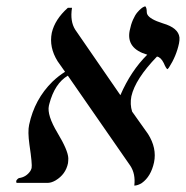

<svg xmlns="http://www.w3.org/2000/svg" viewBox="-20 -579 588 608"><path d="M546.9 -441.9Q538.6 -401.9 515.1 -365.2Q511.7 -360.8 510.7 -359.9Q506.8 -359.9 498.5 -379.4Q489.3 -397.9 477.1 -399.9Q408.2 -328.6 396 -273.9Q391.1 -248.5 398.4 -225.6L448.7 -154.8Q477.1 -109.9 467.8 -64.9Q458 -20 429.2 0.5Q417 8.3 405.3 8.8Q409.7 -28.3 392.6 -54.2L194.8 -339.4Q153.3 -314.9 136.2 -250Q135.3 -246.6 134.8 -244.1Q128.4 -214.4 162.1 -158.2Q195.3 -103 196.3 -78.1Q196.3 -69.3 195.3 -62Q188 -26.9 156.2 -7.8Q143.6 -0.5 132.8 0H32.2Q31.2 -3.9 31.2 -5.9Q34.2 -12.2 40 -15.1Q63 -18.1 76.2 -37.6Q79.1 -43 80.1 -46.9Q82.5 -58.6 73.2 -121.1Q67.4 -162.6 72.3 -184.1Q89.4 -264.6 146 -320.3Q165.5 -338.9 186 -351.6L162.6 -384.8Q134.8 -429.2 144 -475.1Q153.8 -517.6 194.8 -554.2H208Q201.2 -511.7 218.3 -484.9L360.4 -278.8L361.3 -277.8Q394.5 -354.5 446.3 -405.8Q379.4 -425.3 390.6 -481.9Q394.5 -501.5 401.1 -516.4Q407.7 -531.2 414.3 -539.1Q420.9 -546.9 426.8 -551.8Q432.6 -556.6 436 -557.6L439.9 -559.1Q444.8 -554.7 444.8 -540.5Q444.8 -524.9 477.1 -511.7Q485.8 -508.3 496.1 -504.9Q544.9 -490.7 548.3 -460.4Q548.8 -451.2 546.9 -441.9Z"/></svg>

Font: Linux Biolinum Capitals O
Style: Italic Samll Caps
Weight: 400
Italic angle: -12°
Designer: Philipp H. Poll
Foundry: Philipp H. Poll
Version: Version 0.6.2